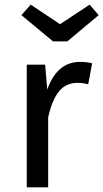

<svg xmlns="http://www.w3.org/2000/svg" viewBox="-20 -805 444 825"><path d="M269 -627H208L72 -740L112 -785L238 -701L365 -785L404 -740ZM183 -420Q225 -539 324 -539Q352 -539 376 -533L359 -443Q335 -449 313 -449Q264 -449 234 -413Q204 -377 187 -301V0H95V-527H174Z"/></svg>

Font: Fira Sans
Style: Regular
Weight: 400
Designer: Carrois Corporate & Edenspiekermann AG
Foundry: Carrois Corporate GbR & Edenspiekermann AG
Version: Version 4.106;PS 004.106;hotconv 1.0.70;makeotf.lib2.5.58329